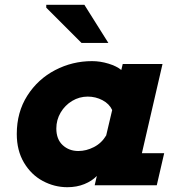

<svg xmlns="http://www.w3.org/2000/svg" viewBox="-20 -773 719 801"><path d="M572 -134H665L634 0H375L384 -39Q364 -18 332 -5Q300 8 261 8Q207 8 158.5 -18Q110 -44 80 -94.5Q50 -145 50 -214Q50 -305 94 -374Q138 -443 210 -480.5Q282 -518 364 -518Q398 -518 432.5 -507.5Q467 -497 486 -481L492 -506H658ZM423 -208 448 -314Q436 -340 407.5 -355Q379 -370 346 -370Q311 -370 281 -352Q251 -334 233 -303.5Q215 -273 215 -237Q215 -192 241.5 -167.5Q268 -143 307 -143Q340 -143 372 -159.5Q404 -176 423 -208ZM320 -594 173 -741V-753H332L432 -594Z"/></svg>

Font: Arvo
Style: Bold Italic
Weight: 700
Italic angle: -13°
Designer: Anton Koovit (Cyrillic Expansion: Cyreal)
Foundry: Anton Koovit, Yassin Baggar
Version: Version 3.000